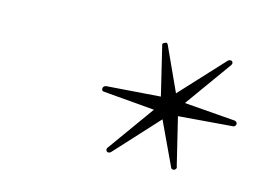

<svg xmlns="http://www.w3.org/2000/svg" viewBox="-57 -714 703 517"><g transform="rotate(15 295.0 -456.0)"><path d="M276 -293Q272 -293 270 -297Q268 -301 271 -305L365 -436L223 -448Q216 -448 216 -455Q216 -462 224 -464L374 -475L342 -608Q339 -615 346 -617Q353 -622 356 -614L411 -494L523 -615Q526 -618 530 -618Q534 -618 536 -614.5Q538 -611 535 -606L441 -475L583 -464Q590 -462 590 -456Q590 -454 588 -451Q586 -448 581 -448L432 -436L464 -304Q464 -303 464.5 -302.5Q465 -302 465 -302Q465 -297 460 -294Q452 -292 450 -298L394 -417L283 -296Q280 -293 276 -293Z"/></g></svg>

Font: WindSong
Style: Regular
Weight: 400
Designer: Robert E. Leuschke
Foundry: Robert E. Leuschke
Version: Version 1.010; ttfautohint (v1.8.3)